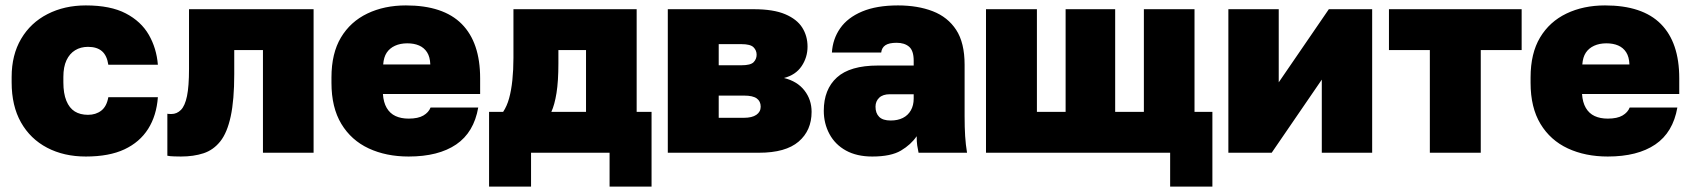

<svg xmlns="http://www.w3.org/2000/svg" viewBox="-20 -564 6244 709"><path d="M297 14Q216 14 154 -18.5Q92 -51 57.5 -112Q23 -173 23 -260V-280Q23 -361 58 -420.5Q93 -480 155.5 -512Q218 -544 297 -544Q388 -544 444.5 -514.5Q501 -485 529.5 -435.5Q558 -386 563 -325H380Q375 -359 356.5 -375Q338 -391 305 -391Q278 -391 257.5 -378.5Q237 -366 225.5 -341.5Q214 -317 214 -280V-260Q214 -219 225 -192Q236 -165 256 -152.5Q276 -140 305 -140Q334 -140 354 -155.5Q374 -171 380 -205H563Q558 -137 527 -88Q496 -39 439.5 -12.5Q383 14 297 14Z M648 14Q640 14 623 13.5Q606 13 598 11V-144Q601 -143 613 -143Q633 -143 648 -158Q663 -173 670.5 -209Q678 -245 678 -310V-530H1138V0H951V-379H845V-290Q845 -195 832 -134.5Q819 -74 793.5 -42Q768 -10 731.5 2Q695 14 648 14Z M1489 14Q1406 14 1341.5 -16Q1277 -46 1240.5 -106.5Q1204 -167 1204 -258V-278Q1204 -367 1239 -425.5Q1274 -484 1336.5 -514Q1399 -544 1479 -544Q1617 -544 1685 -475.5Q1753 -407 1753 -275V-217H1394Q1396 -186 1408 -165.5Q1420 -145 1440.5 -135.5Q1461 -126 1489 -126Q1524 -126 1543.5 -137.5Q1563 -149 1570 -167H1746Q1730 -75 1664.5 -30.5Q1599 14 1489 14ZM1484 -404Q1458 -404 1438.5 -395Q1419 -386 1408 -369.5Q1397 -353 1395 -326H1569Q1568 -354 1557 -371Q1546 -388 1527.5 -396Q1509 -404 1484 -404Z M1786 125V-151H1838Q1852 -172 1860 -201Q1868 -230 1872 -268Q1876 -306 1876 -350V-530H2331V-151H2386V125H2231V0H1941V125ZM2016 -151H2144V-379H2042V-330Q2042 -264 2035 -220.5Q2028 -177 2016 -151Z M2446 0V-530H2763Q2836 -530 2879.5 -511.5Q2923 -493 2942.5 -462Q2962 -431 2962 -392Q2962 -352 2940 -319.5Q2918 -287 2875 -276Q2924 -264 2950.5 -230Q2977 -196 2977 -151Q2977 -82 2929 -41Q2881 0 2783 0ZM2634 -129H2727Q2757 -129 2773 -140Q2789 -151 2789 -170Q2789 -190 2774.5 -200.5Q2760 -211 2728 -211H2634ZM2634 -323H2718Q2752 -323 2763 -334.5Q2774 -346 2774 -362Q2774 -378 2762.5 -389.5Q2751 -401 2718 -401H2634Z M3201 14Q3144 14 3104 -8Q3064 -30 3043 -69Q3022 -108 3022 -155Q3022 -234 3070.5 -278Q3119 -322 3222 -322H3354V-340Q3354 -377 3337 -391.5Q3320 -406 3291 -406Q3263 -406 3249.5 -397Q3236 -388 3234 -370H3052Q3055 -420 3082.5 -459.5Q3110 -499 3163.5 -521.5Q3217 -544 3296 -544Q3369 -544 3424.5 -522.5Q3480 -501 3511 -453.5Q3542 -406 3542 -325V-135Q3542 -93 3544 -61.5Q3546 -30 3551 0H3372Q3369 -14 3367 -27Q3365 -40 3365 -61Q3344 -30 3307 -8Q3270 14 3201 14ZM3269 -119Q3295 -119 3314 -128.5Q3333 -138 3343.5 -156.5Q3354 -175 3354 -200V-216H3266Q3240 -216 3226.5 -203Q3213 -190 3213 -170Q3213 -146 3226.5 -132.5Q3240 -119 3269 -119Z M4301 125V0H3621V-530H3809V-151H3915V-530H4098V-151H4204V-530H4391V-151H4457V125Z M4516 0V-530H4702V-260L4887 -530H5047V0H4861V-270L4676 0Z M5260 0V-379H5109V-530H5599V-379H5448V0Z M5917 14Q5834 14 5769.5 -16Q5705 -46 5668.5 -106.5Q5632 -167 5632 -258V-278Q5632 -367 5667 -425.5Q5702 -484 5764.5 -514Q5827 -544 5907 -544Q6045 -544 6113 -475.5Q6181 -407 6181 -275V-217H5822Q5824 -186 5836 -165.5Q5848 -145 5868.5 -135.5Q5889 -126 5917 -126Q5952 -126 5971.5 -137.5Q5991 -149 5998 -167H6174Q6158 -75 6092.5 -30.5Q6027 14 5917 14ZM5912 -404Q5886 -404 5866.5 -395Q5847 -386 5836 -369.5Q5825 -353 5823 -326H5997Q5996 -354 5985 -371Q5974 -388 5955.5 -396Q5937 -404 5912 -404Z"/></svg>

Font: Golos Text ExtraBold
Style: Regular
Weight: 800
Designer: A.Korolkova, Vitaly Kuzmin
Foundry: ParaType Ltd
Version: Version 2.004